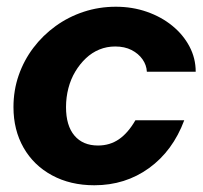

<svg xmlns="http://www.w3.org/2000/svg" viewBox="-20 -540 602 570"><path d="M260 10Q189 10 134.5 -19.5Q80 -49 50 -101.5Q20 -154 20 -222Q20 -272 35.5 -316.5Q51 -361 79 -398Q107 -435 145 -462.5Q183 -490 228.5 -505Q274 -520 324 -520Q373 -520 416 -505Q459 -490 491.5 -463.5Q524 -437 542.5 -402Q561 -367 561 -327H416Q415 -347 403 -364Q391 -381 370.5 -391.5Q350 -402 322 -402Q297 -402 275 -393Q253 -384 235 -367Q217 -350 203.5 -327.5Q190 -305 183 -278Q176 -251 176 -222Q176 -167 201 -137.5Q226 -108 271 -108Q306 -108 333 -126.5Q360 -145 382 -183H527Q493 -92 422.5 -41Q352 10 260 10Z"/></svg>

Font: Instrument Sans
Style: Bold Italic
Weight: 700
Italic angle: -13°
Designer: Rodrigo Fuenzalida
Foundry: fragTYPE
Version: Version 1.000;gftools[0.9.28]